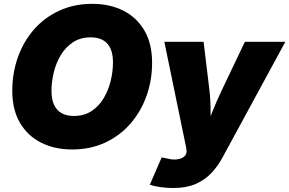

<svg xmlns="http://www.w3.org/2000/svg" viewBox="-20 -757 1484 985"><path d="M350.1 9.8Q260.3 9.8 190.9 -25.1Q121.6 -60.1 82.3 -127.2Q43 -194.3 43 -291.5Q43 -382.8 71.8 -463.6Q100.6 -544.4 154.5 -606Q208.5 -667.5 284.2 -702.4Q359.9 -737.3 453.6 -737.3Q543 -737.3 612.1 -702.6Q681.2 -668 720.7 -600.6Q760.3 -533.2 760.3 -435.5Q760.3 -344.2 731.2 -263.7Q702.1 -183.1 648.2 -121.6Q594.2 -60.1 518.8 -25.1Q443.4 9.8 350.1 9.8ZM358.4 -162.1Q411.6 -162.1 449.7 -187.3Q487.8 -212.4 512.2 -253.7Q536.6 -294.9 548.1 -343Q559.6 -391.1 559.6 -437Q559.6 -479.5 546.9 -507.8Q534.2 -536.1 508.8 -550.8Q483.4 -565.4 445.3 -565.4Q392.6 -565.4 354.2 -540Q315.9 -514.6 291.5 -473.6Q267.1 -432.6 255.6 -384.5Q244.1 -336.4 244.1 -290.5Q244.1 -248.5 257.1 -220Q270 -191.4 295.4 -176.8Q320.8 -162.1 358.4 -162.1ZM748.5 190.9 809.6 50.3 839.8 56.6Q869.1 64 891.8 60.1Q914.6 56.2 926.8 44.2Q939 32.2 937 15.1L935.1 0.5L823.2 -542.5H1024.4L1054.2 -296.9Q1060.5 -241.2 1060.3 -184.8Q1060.1 -128.4 1061.5 -61.5H1023.9Q1047.4 -128.4 1070.1 -185.3Q1092.8 -242.2 1119.1 -296.9L1236.3 -542.5H1443.8L1121.1 51.8Q1096.7 96.7 1063.2 131.8Q1029.8 167 982.4 187.3Q935.1 207.5 868.7 207.5Q835 207.5 803 203.1Q771 198.7 748.5 190.9Z"/></svg>

Font: Inter 16pt Black
Style: Italic
Weight: 900
Italic angle: -9.3988°
Version: Version 4.001;git-66647c0bb